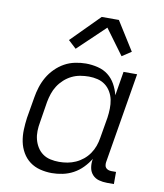

<svg xmlns="http://www.w3.org/2000/svg" viewBox="-85 -826 770 904"><g transform="rotate(10 300.0 -374.5)"><path d="M224 8Q195 8 167.5 1Q140 -6 118.5 -22Q97 -38 83 -62Q69 -86 63.5 -113.5Q58 -141 59 -170Q60 -199 64 -228L81 -328Q85 -353 93 -378.5Q101 -404 114.5 -427.5Q128 -451 148 -471Q168 -491 191.5 -504Q215 -517 241.5 -522.5Q268 -528 293 -528Q322 -528 350.5 -521Q379 -514 400 -497.5Q421 -481 434.5 -457Q448 -433 455 -405L474 -520H539L467 -87Q466 -80 467 -72.5Q468 -65 472.5 -60Q477 -55 484 -52.5Q491 -50 498 -50H521V8H488Q468 8 449.5 3Q431 -2 418.5 -15.5Q406 -29 402.5 -48Q399 -67 402 -87L403 -92Q389 -69 369.5 -49Q350 -29 326 -16Q302 -3 275.5 2.5Q249 8 224 8ZM248 -50Q268 -50 288 -53.5Q308 -57 327 -65.5Q346 -74 362.5 -87.5Q379 -101 391 -118.5Q403 -136 410 -155.5Q417 -175 420 -195L437 -295Q440 -316 440.5 -338Q441 -360 437 -380Q433 -400 422.5 -418Q412 -436 396 -448Q380 -460 359.5 -465Q339 -470 318 -470Q298 -470 277 -466.5Q256 -463 236.5 -453.5Q217 -444 200.5 -429Q184 -414 172.5 -396Q161 -378 154.5 -358.5Q148 -339 144 -318L128 -218Q124 -197 123.5 -176Q123 -155 128 -135.5Q133 -116 143.5 -99Q154 -82 170 -70.5Q186 -59 206.5 -54.5Q227 -50 248 -50ZM233 -588 195 -623 328 -757H410L496 -620L452 -591L363 -712Z"/></g></svg>

Font: Iosevka Light Extended
Style: Italic
Weight: 300
Width: 7
Italic angle: -9°
Monospace: yes
Designer: Belleve Invis
Foundry: Belleve Invis
Version: Version 32.5.0; ttfautohint (v1.8.4)